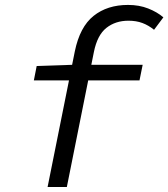

<svg xmlns="http://www.w3.org/2000/svg" viewBox="-20 -744 670 764"><path d="M169.4 0 277.7 -539.6Q297.7 -637 352.3 -680.7Q407 -724.4 489.4 -724.4Q533.6 -724.4 569.5 -710.3Q605.5 -696.1 630.1 -675L593 -625.5Q571.1 -643.3 546.5 -652.5Q522 -661.6 491.1 -661.6Q439.6 -661.6 403.4 -633.1Q367.2 -604.6 353.6 -537.1L246 0ZM114.7 -424 126 -481.4 267.6 -486.1H547.7L535.1 -424Z"/></svg>

Font: SourceCodeVF
Style: Italic
Weight: 200
Italic angle: -11°
Monospace: yes
Designer: Paul D. Hunt, Teo Tuominen
Foundry: Adobe
Version: Version 1.026;hotconv 1.1.0;makeotfexe 2.6.0